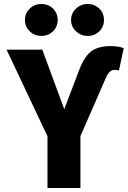

<svg xmlns="http://www.w3.org/2000/svg" viewBox="-20 -942 640 962"><path d="M555 -592Q540 -592 529.5 -582Q519 -572 508 -546L383 -260V0H218V-259L13 -693H192L302 -395L377 -592Q401 -656 435.5 -683.5Q470 -711 534 -711Q572 -711 600 -701L576 -589Q566 -592 555 -592ZM105 -842Q105 -876 129 -899Q153 -922 187 -922Q222 -922 245.5 -899Q269 -876 269 -842Q269 -808 245.5 -785Q222 -762 187 -762Q153 -762 129 -785Q105 -808 105 -842ZM336 -842Q336 -875 360.5 -898.5Q385 -922 419 -922Q454 -922 477.5 -899Q501 -876 501 -842Q501 -808 477.5 -785Q454 -762 419 -762Q385 -762 360.5 -785.5Q336 -809 336 -842Z"/></svg>

Font: Fira Mono
Style: Bold
Weight: 700
Monospace: yes
Designer: Carrois Corporate & Edenspiekermann AG
Foundry: Carrois Corporate GbR & Edenspiekermann AG
Version: Version 3.206